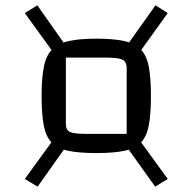

<svg xmlns="http://www.w3.org/2000/svg" viewBox="-20 -703 722 720"><path d="M342 -129Q277 -129 236 -137.5Q195 -146 173.5 -168.5Q152 -191 144 -233Q136 -275 136 -343Q136 -410 144.5 -452.5Q153 -495 175 -517.5Q197 -540 237.5 -549Q278 -558 342 -558Q406 -558 446 -549Q486 -540 508 -517.5Q530 -495 538 -452.5Q546 -410 546 -343Q546 -275 538 -233Q530 -191 508.5 -168.5Q487 -146 446.5 -137.5Q406 -129 342 -129ZM121 -3 73 -32 190 -193 238 -168ZM302 -201H455V-448Q455 -472 438.5 -479.5Q422 -487 376 -487H227V-238Q227 -216 241.5 -208.5Q256 -201 302 -201ZM492 -491 445 -517 563 -683 609 -654ZM562 -3 444 -168 492 -193 609 -32ZM191 -491 73 -654 120 -683 237 -517Z"/></svg>

Font: Changa ExtraLight Light
Style: Regular
Weight: 300
Version: Version 3.002; ttfautohint (v1.8.2)